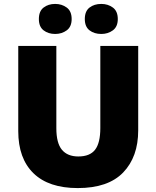

<svg xmlns="http://www.w3.org/2000/svg" viewBox="-20 -948 797 978"><path d="M684 -284Q684 -149 607.5 -69.5Q531 10 376 10Q228 10 150.5 -65.5Q73 -141 73 -280V-714H267V-295Q267 -219 295.5 -185Q324 -151 379 -151Q438 -151 464.5 -185.5Q491 -220 491 -296V-714H684ZM178 -851Q178 -891 202 -909.5Q226 -928 261 -928Q295 -928 320 -909.5Q345 -891 345 -851Q345 -812 320 -793.5Q295 -775 261 -775Q226 -775 202 -793.5Q178 -812 178 -851ZM412 -851Q412 -891 436 -909.5Q460 -928 496 -928Q530 -928 555 -909.5Q580 -891 580 -851Q580 -812 555 -793.5Q530 -775 496 -775Q460 -775 436 -793.5Q412 -812 412 -851Z"/></svg>

Font: Noto Sans Oriya Blk
Style: Regular
Weight: 900
Designer: Amélie Bonet and Sol Matas
Foundry: Google LLC
Version: Version 2.006; ttfautohint (v1.8.4.7-5d5b)